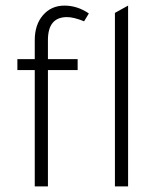

<svg xmlns="http://www.w3.org/2000/svg" viewBox="-20 -665 555 685"><path d="M42 -415V-454H104V-522Q104 -577 133.5 -611Q163 -645 210 -645Q256 -645 297 -617L280 -589Q243 -604 219 -604Q151 -604 151 -522V-454H257V-415H151V0H104V-415ZM437 -645V0H390V-619Z"/></svg>

Font: TajawalTap
Style: Regular
Weight: 300
Designer: Boutros Fonts
Foundry: Created by Boutros International 2017
Version: Version 2.700